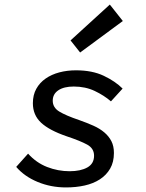

<svg xmlns="http://www.w3.org/2000/svg" viewBox="-20 -809 640 841"><path d="M269 12Q203 12 145 -12Q87 -36 51 -78L103 -136Q139 -96 186.5 -77.5Q234 -59 285 -59Q333 -59 362.5 -75.5Q392 -92 392 -127Q392 -159 362 -175.5Q332 -192 272 -212Q196 -238 160 -271.5Q124 -305 124 -357Q124 -393 139 -420Q154 -447 180 -465Q206 -483 240 -492Q274 -501 313 -501Q384 -501 434.5 -477Q485 -453 517 -421L466 -365Q436 -391 395 -410.5Q354 -430 303 -430Q260 -430 235.5 -413.5Q211 -397 211 -368Q211 -338 239.5 -320.5Q268 -303 327 -283Q361 -271 389 -258.5Q417 -246 437 -229Q457 -212 468 -190.5Q479 -169 479 -139Q479 -99 462.5 -70.5Q446 -42 417.5 -23.5Q389 -5 351 3.5Q313 12 269 12ZM331 -579 289 -632 461 -789 518 -717Z"/></svg>

Font: Source Code Pro Medium
Style: Italic
Weight: 500
Italic angle: -11°
Monospace: yes
Designer: Paul D. Hunt, Teo Tuominen
Foundry: Adobe Systems Incorporated
Version: Version 1.050;PS 1.000;hotconv 16.6.51;makeotf.lib2.5.65220